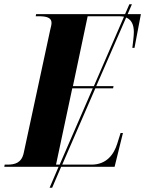

<svg xmlns="http://www.w3.org/2000/svg" viewBox="-57 -780 679 898"><path d="M-37 0H217L175 98H187L229 0H479L518 -158H507L491 -107C476 -59 442 -10 371 -10H234L389 -367H472L474 -377H393L533 -698C558 -688 569 -664 569 -630C569 -610 564 -574 562 -556H572L602 -714H540L560 -760H548L528 -714H112L110 -704H124C160 -704 184 -698 184 -673C184 -665 181 -652 178 -641L54 -65C44 -18 13 -10 -23 -10H-35ZM284 -377 353 -704H500C509 -704 516 -703 523 -702L382 -377ZM205 -10 281 -367H377L222 -10Z"/></svg>

Font: Noto Serif Display Condensed ExtraBold
Style: Italic
Weight: 800
Width: 3
Italic angle: -12°
Designer: Monotype Design Team
Foundry: Monotype Imaging Inc.
Version: Version 2.009